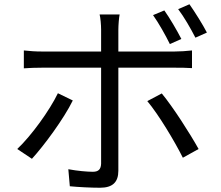

<svg xmlns="http://www.w3.org/2000/svg" viewBox="-20 -839 1040 902"><path d="M752 -790 699 -768C726 -730 758 -673 778 -632L832 -656C811 -697 777 -755 752 -790ZM870 -819 817 -796C845 -759 876 -705 898 -662L952 -686C933 -723 896 -782 870 -819ZM322 -367 252 -401C213 -320 127 -201 61 -139L130 -93C186 -154 280 -281 322 -367ZM740 -400 672 -364C725 -301 800 -176 839 -98L913 -139C873 -211 793 -336 740 -400ZM92 -602V-518C119 -520 147 -521 177 -521H455V-514C455 -466 455 -125 455 -70C454 -44 443 -32 416 -32C390 -32 344 -36 301 -44L308 36C348 40 408 43 450 43C510 43 536 16 536 -37C536 -108 536 -432 536 -514V-521H801C825 -521 855 -521 882 -519V-602C857 -599 824 -597 800 -597H536V-699C536 -721 539 -757 542 -771H448C452 -756 455 -722 455 -700V-597H177C145 -597 120 -599 92 -602Z"/></svg>

Font: Source Han Sans JP
Style: Regular
Weight: 400
Designer: Ryoko NISHIZUKA 西塚涼子 (kana, bopomofo & ideographs); Paul D. Hunt (Latin, Greek & Cyrillic); Sandoll Communications 산돌커뮤니
Foundry: Adobe
Version: Version 2.004;hotconv 1.0.118;makeotfexe 2.5.65603